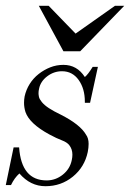

<svg xmlns="http://www.w3.org/2000/svg" viewBox="-20 -640 449 663"><path d="M409 -620 257 -463H199L114 -620H148L241 -524L377 -620ZM27 -131H46Q54 -17 141 -17Q172 -17 197 -37Q222 -57 228 -88Q230 -97 230 -106Q230 -125 219 -139Q211 -149 193.5 -155.5Q176 -162 150 -176Q82 -213 68 -253Q63 -269 63 -285Q63 -296 65 -307Q70 -330 82.5 -350Q95 -370 113.5 -384.5Q132 -399 153.5 -407.5Q175 -416 199 -416Q246 -416 273 -374Q284 -383 300 -409H318L291 -285H273Q273 -287 273 -289Q273 -334 251.5 -364Q230 -394 194 -394Q166 -394 143 -376.5Q120 -359 115 -334Q113 -326 113 -318Q113 -313 114.5 -305.5Q116 -298 124.5 -287.5Q133 -277 149 -266.5Q165 -256 190 -244Q257 -210 277 -175Q286 -163 286 -143Q286 -130 283 -115Q272 -63 231.5 -30Q191 3 137 3Q85 3 47 -41Q30 -26 18 -1H0Z"/></svg>

Font: New Athena Unicode
Style: Italic
Weight: 400
Designer: J. Rusten 1997; rev. by R. Hancock 2001, 2002, rev. by D. Mastronarde 2002-2019
Foundry: Society for Classical Studies (formerly American Philological Association)
Version: Version 5.008